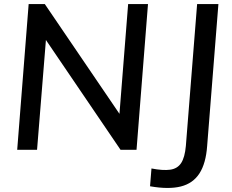

<svg xmlns="http://www.w3.org/2000/svg" viewBox="-20 -732 1134 938"><path d="M64 0 120 -712H199L588 -140L560 -130L606 -712H703L647 0H569L181 -571L208 -582L161 0ZM713 178 720 91Q776 102 811.5 97Q847 92 865 64.5Q883 37 888 -19L943 -712H1047L992 -19Q986 66 954.5 115Q923 164 863.5 179Q804 194 713 178Z"/></svg>

Font: Muli SemiBold
Style: Italic
Weight: 600
Italic angle: -4.541°
Designer: Vernon Adams
Foundry: Vernon Adams
Version: Version 2.100; ttfautohint (v1.8.1.43-b0c9)